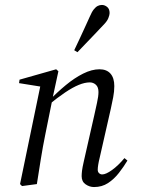

<svg xmlns="http://www.w3.org/2000/svg" viewBox="-20 -744 569 776"><path d="M69 8 61 0 144 -401 157 -392 57 -408 59 -422 207 -464 216 -456 192 -345 191 -339 163 -200Q153 -151 145 -101Q137 -51 129 0ZM360 12Q342 12 326 1Q310 -10 310 -32Q310 -41 311.5 -54Q313 -67 319 -93L361 -278Q366 -301 372 -328Q378 -355 378 -372Q378 -392 367.5 -401.5Q357 -411 343 -411Q323 -411 298.5 -401Q274 -391 243.5 -370.5Q213 -350 175 -319L173 -338H179Q211 -371 246 -400Q281 -429 316 -446.5Q351 -464 382 -464Q411 -464 426.5 -446.5Q442 -429 442 -396Q442 -374 437.5 -351Q433 -328 428 -305L383 -107Q379 -91 377 -78.5Q375 -66 375 -58Q375 -49 380.5 -44Q386 -39 393 -39Q408 -39 433 -57Q458 -75 483 -105L495 -95Q480 -70 460.5 -45Q441 -20 416.5 -4Q392 12 360 12ZM280 -541Q291 -564 301.5 -586.5Q312 -609 322.5 -632Q333 -655 343 -677Q351 -696 359 -706Q367 -716 375 -720Q383 -724 392 -724Q403 -724 413 -716Q423 -708 423 -691Q423 -684 418 -671Q413 -658 397 -642Q380 -624 362.5 -605.5Q345 -587 328 -569.5Q311 -552 293 -533Z"/></svg>

Font: Source Serif 4 60pt
Style: Italic
Weight: 400
Italic angle: -12°
Version: Version 4.004;hotconv 1.0.116;makeotfexe 2.5.65601